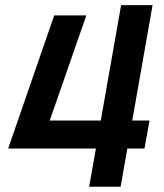

<svg xmlns="http://www.w3.org/2000/svg" viewBox="-20 -713 626 733"><path d="M11.2 -146 187 -654.3H309.6L169.9 -252.9H364.7L442.4 -693.4H562.5L484.9 -252.9H550.8L531.7 -146H466.3L440.4 0H320.3L346.2 -146Z"/></svg>

Font: CaskaydiaCove NFP SemiBold
Style: Italic
Weight: 600
Italic angle: -10°
Designer: Aaron Bell
Foundry: Saja Typeworks
Version: Version 2111.001; VTT 6.35;Nerd Fonts 3.1.1